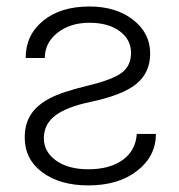

<svg xmlns="http://www.w3.org/2000/svg" viewBox="-20 -558 547 588"><path d="M114.3 -134.3Q114.3 -93.3 151.6 -66.4Q189 -39.6 250.5 -39.6Q315.9 -39.6 355.7 -68.1Q395.5 -96.7 398.9 -147.9H457.5Q457.5 -79.6 400.1 -34.9Q342.8 9.8 250.5 9.8Q163.6 9.8 109.6 -30.3Q55.7 -70.3 55.7 -137.2Q55.7 -178.2 74.5 -207.3Q93.3 -236.3 131.8 -256.6Q170.4 -276.9 247.1 -295.2Q323.7 -313.5 352.5 -335Q381.3 -356.4 381.3 -396Q381.3 -437 346.4 -462.6Q311.5 -488.3 253.9 -488.3Q194.8 -488.3 156 -457.5Q117.2 -426.8 117.2 -380.4H58.6Q58.6 -450.7 112.1 -494.4Q165.5 -538.1 253.9 -538.1Q335.4 -538.1 387.7 -497.3Q439.9 -456.5 439.9 -394Q439.9 -335.9 397.9 -301.3Q356 -266.6 255.9 -245.6Q184.1 -230.5 149.2 -204.1Q114.3 -177.7 114.3 -134.3Z"/></svg>

Font: Roboto Light
Style: Regular
Weight: 300
Designer: Google
Version: Version 2.134; 2016; ttfautohint (v1.6)